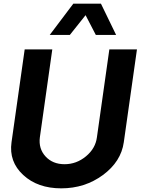

<svg xmlns="http://www.w3.org/2000/svg" viewBox="-20 -1020 778 1050"><path d="M381 -1000H532L615 -829H504L448 -937L362 -829H252ZM43 -242 115 -750H266L198 -269Q190 -207 229 -164.5Q268 -122 333 -122Q398 -122 450 -165Q502 -208 510 -269L578 -750H729L657 -242Q642 -136 543 -63Q444 10 315 10Q186 10 107 -63Q28 -136 43 -242Z"/></svg>

Font: Oakes Grotesk Bold
Style: Italic
Weight: 700
Italic angle: -8°
Designer: Samuel Oakes
Foundry: Samuel Oakes
Version: Version 1.000;PS 001.000;hotconv 1.0.88;makeotf.lib2.5.64775